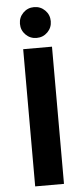

<svg xmlns="http://www.w3.org/2000/svg" viewBox="-59 -909 411 941"><g transform="rotate(-5 146.0 -438.0)"><path d="M75 0V-675H216.7V0ZM145.8 -724.2Q114.2 -724.2 92.1 -746.2Q70 -768.3 70 -800Q70 -831.7 92.1 -853.8Q114.2 -875.8 145.8 -875.8Q177.5 -875.8 199.6 -853.8Q221.7 -831.7 221.7 -800Q221.7 -768.3 199.6 -746.2Q177.5 -724.2 145.8 -724.2Z"/></g></svg>

Font: Funnel Display
Style: Bold
Weight: 700
Designer: NORD ID, Kristian Moeller
Foundry: Dicotype
Version: Version 1.000